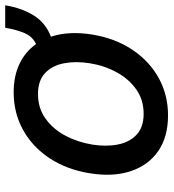

<svg xmlns="http://www.w3.org/2000/svg" viewBox="14 -636 634 701"><g transform="rotate(-90 330.5 -286.0)"><path d="M579.2 -583.5H661.2Q650.9 -521.7 623.6 -478.5Q596.2 -435.4 546.5 -416.5Q568.2 -350.9 554.3 -265.6Q540.8 -182.5 499.5 -120.2Q458.1 -57.9 396.3 -23.4Q334.5 11 258.9 11Q180.8 11 128.9 -24.9Q77.1 -60.7 55.6 -125Q34.1 -189.3 47.9 -274.9Q61.4 -358.7 102.6 -421.2Q143.8 -483.7 205.8 -518.1Q267.8 -552.6 343.4 -552.6Q403.1 -552.6 447.6 -531.2Q492.2 -509.9 519.5 -470.9Q547.2 -483.7 559.7 -513Q572.1 -542.3 579.2 -583.5ZM264.9 -78.1Q316.1 -78.1 354.2 -105.1Q392.4 -132.1 416.7 -176.8Q441.1 -221.6 449.6 -274.9Q457.7 -326.3 449.4 -369.1Q441.1 -411.9 413.7 -437.9Q386.4 -463.8 337.4 -463.8Q286.2 -463.8 247.9 -436.6Q209.5 -409.4 185.5 -364.5Q161.6 -319.6 152.7 -266Q144.5 -214.8 152.9 -172.2Q161.2 -129.6 188.6 -103.9Q215.9 -78.1 264.9 -78.1Z"/></g></svg>

Font: Inter UI Medium
Style: Italic
Weight: 500
Italic angle: 9.39999°
Designer: Rasmus Andersson
Foundry: rsms
Version: 3.2;8d6f07862